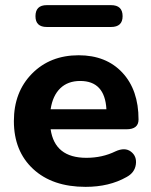

<svg xmlns="http://www.w3.org/2000/svg" viewBox="-20 -716 589 747"><path d="M412 -611H162Q118 -611 118 -653Q118 -696 162 -696H412Q457 -696 457 -653Q457 -611 412 -611ZM313 11Q184 11 109 -58.5Q34 -128 34 -245Q34 -358 104.5 -429.5Q175 -501 286 -501Q393 -501 456 -433.5Q519 -366 519 -251Q519 -213 472 -213H177Q193 -102 316 -102Q378 -102 429 -127Q466 -144 489.5 -126Q513 -108 508.5 -76Q504 -44 472 -27Q405 11 313 11ZM292 -401Q244 -401 214.5 -372.5Q185 -344 177 -291H394Q388 -401 292 -401Z"/></svg>

Font: Nunito ExtraBold
Style: Regular
Weight: 800
Designer: Vernon Adams
Foundry: Vernon Adams
Version: Version 3.602